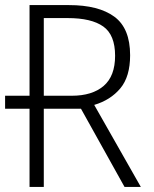

<svg xmlns="http://www.w3.org/2000/svg" viewBox="-20 -734 603 754"><path d="M96 0V-307H0V-358H96V-714H251Q367 -714 429 -668.5Q491 -623 491 -517Q491 -433 452.5 -387Q414 -341 350 -322L533 0H469L298 -307H152V0ZM262 -358Q342 -358 387 -396.5Q432 -435 432 -515Q432 -597 385.5 -630Q339 -663 246 -663H152V-358Z"/></svg>

Font: Noto Sans Mono SemiCondensed Light
Style: Regular
Weight: 300
Width: 4
Designer: Monotype Design Team
Foundry: Monotype Imaging Inc.
Version: Version 2.014; ttfautohint (v1.8.4.7-5d5b)